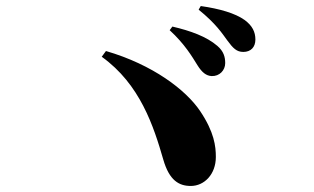

<svg xmlns="http://www.w3.org/2000/svg" viewBox="-20 -749 1040 636"><path d="M634 -533C649 -509 663 -498 681 -497C707 -496 726 -516 726 -540C726 -560 721 -579 700 -597C664 -628 611 -647 551 -661L542 -649C592 -603 616 -562 634 -533ZM733 -615C752 -589 764 -577 786 -577C811 -577 826 -593 826 -618C826 -643 816 -664 790 -683C759 -705 708 -720 645 -729L638 -717C696 -670 716 -638 733 -615ZM331 -580 317 -561C444 -470 489 -331 521 -220C541 -151 573 -133 612 -133C657 -133 695 -172 695 -229C695 -264 690 -311 643 -381C596 -451 486 -535 331 -580Z"/></svg>

Font: Noto Serif CJK HK Black
Style: Regular
Weight: 900
Designer: Ryoko NISHIZUKA 西塚涼子 (kana & ideographs); Frank Grießhammer (Latin, Greek & Cyrillic); Wenlong ZHANG 张文龙 (bopomofo); San
Foundry: Adobe
Version: Version 2.001;hotconv 1.1.0;makeotfexe 2.6.0